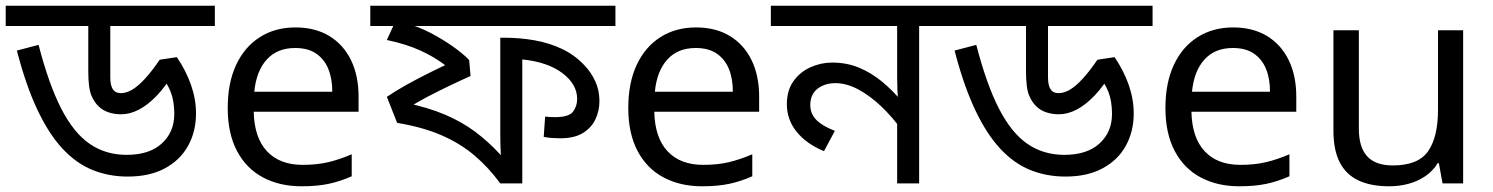

<svg xmlns="http://www.w3.org/2000/svg" viewBox="-30 -642 5226 672"><path d="M722 -622V-551H356V-372Q356 -343 365 -329.5Q374 -316 393 -316Q412 -316 432.5 -328Q453 -340 477 -366Q501 -392 529 -433L589 -442Q621 -395 638.5 -345Q656 -295 656 -245Q656 -182 628.5 -132Q601 -82 547.5 -53Q494 -24 417 -24Q351 -24 294 -47Q237 -70 189 -121.5Q141 -173 101 -257.5Q61 -342 29 -465L105 -485Q141 -346 184.5 -261.5Q228 -177 284 -138.5Q340 -100 413 -100Q493 -100 536.5 -140Q580 -180 580 -243Q580 -288 567.5 -320Q555 -352 535 -373L581 -392Q551 -341 519.5 -308Q488 -275 456.5 -258.5Q425 -242 394 -242Q371 -242 351 -248.5Q331 -255 317 -268Q301 -282 290 -307.5Q279 -333 279 -393V-551H-10V-622Z M1004 -546Q1073 -546 1122.5 -516Q1172 -486 1198.5 -431.5Q1225 -377 1225 -304V-251H858Q860 -160 904.5 -112.5Q949 -65 1029 -65Q1080 -65 1119.5 -74.5Q1159 -84 1201 -102V-25Q1160 -7 1120 1.5Q1080 10 1025 10Q949 10 890.5 -21Q832 -52 799.5 -113.5Q767 -175 767 -264Q767 -352 796.5 -415Q826 -478 879.5 -512Q933 -546 1004 -546ZM1003 -474Q940 -474 903.5 -433.5Q867 -393 860 -321H1133Q1133 -367 1119 -401Q1105 -435 1076.5 -454.5Q1048 -474 1003 -474Z M2124 -622V-551H1406L1390 -560Q1432 -550 1474.5 -528Q1517 -506 1553.5 -480.5Q1590 -455 1612 -432L1617 -376Q1581 -360 1541.5 -341Q1502 -322 1465.5 -303Q1429 -284 1401 -265L1390 -282Q1468 -266 1527 -241Q1586 -216 1633 -181Q1680 -146 1723 -99Q1722 -116 1721.5 -134Q1721 -152 1721 -171V-510H1734Q1789 -510 1840.5 -501Q1892 -492 1936.5 -471Q1981 -450 2015 -414Q2039 -389 2053.5 -357.5Q2068 -326 2068 -288Q2068 -255 2054.5 -225.5Q2041 -196 2011 -177Q1981 -158 1931 -158Q1916 -158 1901.5 -159Q1887 -160 1873 -163L1878 -234Q1884 -233 1893 -232.5Q1902 -232 1912 -232Q1961 -232 1975.5 -251Q1990 -270 1990 -296Q1990 -347 1938.5 -386Q1887 -425 1798 -434V0H1721Q1680 -56 1630.5 -98Q1581 -140 1515.5 -168.5Q1450 -197 1360 -212L1324 -303Q1355 -324 1389 -343Q1423 -362 1458.5 -380Q1494 -398 1528 -414Q1490 -443 1440.5 -465.5Q1391 -488 1324 -502L1355 -570L1357 -551H1266V-622Z M2406 -546Q2475 -546 2524.5 -516Q2574 -486 2600.5 -431.5Q2627 -377 2627 -304V-251H2260Q2262 -160 2306.5 -112.5Q2351 -65 2431 -65Q2482 -65 2521.5 -74.5Q2561 -84 2603 -102V-25Q2562 -7 2522 1.5Q2482 10 2427 10Q2351 10 2292.5 -21Q2234 -52 2201.5 -113.5Q2169 -175 2169 -264Q2169 -352 2198.5 -415Q2228 -478 2281.5 -512Q2335 -546 2406 -546ZM2405 -474Q2342 -474 2305.5 -433.5Q2269 -393 2262 -321H2535Q2535 -367 2521 -401Q2507 -435 2478.5 -454.5Q2450 -474 2405 -474Z M3292 -622V-551H3187V0H3110V-243L3126 -187Q3093 -233 3054 -270Q3015 -307 2974 -329Q2933 -351 2894 -351Q2857 -351 2831.5 -331.5Q2806 -312 2806 -274Q2806 -244 2827 -222.5Q2848 -201 2892 -184L2854 -113Q2793 -138 2758.5 -180.5Q2724 -223 2724 -277Q2724 -326 2747.5 -358.5Q2771 -391 2807.5 -407Q2844 -423 2882 -423Q2934 -423 2977 -405Q3020 -387 3057.5 -356Q3095 -325 3129 -284L3115 -280Q3112 -303 3111 -325.5Q3110 -348 3110 -371V-551H2668V-622Z M4004 -622V-551H3638V-372Q3638 -343 3647 -329.5Q3656 -316 3675 -316Q3694 -316 3714.5 -328Q3735 -340 3759 -366Q3783 -392 3811 -433L3871 -442Q3903 -395 3920.5 -345Q3938 -295 3938 -245Q3938 -182 3910.5 -132Q3883 -82 3829.5 -53Q3776 -24 3699 -24Q3633 -24 3576 -47Q3519 -70 3471 -121.5Q3423 -173 3383 -257.5Q3343 -342 3311 -465L3387 -485Q3423 -346 3466.5 -261.5Q3510 -177 3566 -138.5Q3622 -100 3695 -100Q3775 -100 3818.5 -140Q3862 -180 3862 -243Q3862 -288 3849.5 -320Q3837 -352 3817 -373L3863 -392Q3833 -341 3801.5 -308Q3770 -275 3738.5 -258.5Q3707 -242 3676 -242Q3653 -242 3633 -248.5Q3613 -255 3599 -268Q3583 -282 3572 -307.5Q3561 -333 3561 -393V-551H3272V-622Z M4286 -546Q4355 -546 4404.5 -516Q4454 -486 4480.5 -431.5Q4507 -377 4507 -304V-251H4140Q4142 -160 4186.5 -112.5Q4231 -65 4311 -65Q4362 -65 4401.5 -74.5Q4441 -84 4483 -102V-25Q4442 -7 4402 1.5Q4362 10 4307 10Q4231 10 4172.5 -21Q4114 -52 4081.5 -113.5Q4049 -175 4049 -264Q4049 -352 4078.5 -415Q4108 -478 4161.5 -512Q4215 -546 4286 -546ZM4285 -474Q4222 -474 4185.5 -433.5Q4149 -393 4142 -321H4415Q4415 -367 4401 -401Q4387 -435 4358.5 -454.5Q4330 -474 4285 -474Z M5091 -536V0H5019L5006 -71H5002Q4985 -43 4958 -25Q4931 -7 4899 1.5Q4867 10 4832 10Q4768 10 4724.5 -10.5Q4681 -31 4659 -74Q4637 -117 4637 -185V-536H4726V-191Q4726 -127 4755 -95Q4784 -63 4845 -63Q4934 -63 4968.5 -113Q5003 -163 5003 -257V-536Z"/></svg>

Font: bangla25
Style: Book
Weight: 400
Designer: Jelle Bosma - Monotype Design Team
Foundry: Monotype Imaging Inc.
Version: Version 2.003